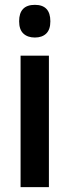

<svg xmlns="http://www.w3.org/2000/svg" viewBox="-20 -773 287 793"><path d="M124 -753Q188 -753 188 -685Q188 -651 171 -634.5Q154 -618 124 -618Q94 -618 76.5 -634.5Q59 -651 59 -685Q59 -753 124 -753ZM182 -543V0H65V-543Z"/></svg>

Font: Noto Sans Hebrew Condensed SemiBold
Style: Regular
Weight: 600
Width: 3
Designer: Monotype Design Team
Foundry: Monotype Imaging Inc.
Version: Version 2.004; ttfautohint (v1.8.4.7-5d5b)